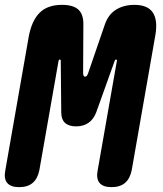

<svg xmlns="http://www.w3.org/2000/svg" viewBox="-51 -760 671 790"><path d="M491 -60Q484 -25 463.5 -7.5Q443 10 408 10Q373 10 358.5 -7.5Q344 -25 351 -60L430 -510Q431 -513 429 -514Q429 -515 427 -515Q423 -515 421 -510L345 -298Q334 -269 313 -254.5Q292 -240 262 -240Q232 -240 216.5 -254.5Q201 -269 201 -298L199 -510Q199 -515 195 -515Q191 -515 190 -510L111 -60Q104 -25 83.5 -7.5Q63 10 28 10Q-7 10 -21.5 -7.5Q-36 -25 -29 -60L67 -608Q79 -674 111.5 -707Q144 -740 204 -740Q251 -740 272 -720Q293 -700 292 -658L291 -460Q291 -445 299 -444.5Q307 -444 312 -460L380 -658Q394 -700 426 -720Q458 -740 502 -740Q557 -740 578 -708Q599 -676 588 -614Z"/></svg>

Font: Maple Mono NL ExtraBold
Style: Italic
Weight: 800
Italic angle: -10°
Monospace: yes
Designer: subframe7536
Version: Version 7.000